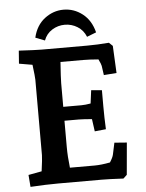

<svg xmlns="http://www.w3.org/2000/svg" viewBox="-60 -951 764 1004"><g transform="rotate(-5 322.0 -449.0)"><path d="M54 -58 124 -71Q133 -136 133 -155V-551Q133 -566 125 -630L55 -642L60 -710Q150 -705 179 -705H419Q470 -705 533 -710L552 -692L559 -549L492 -544L485 -593Q484 -601 471 -628Q423 -632 391 -632H272Q266 -548 266 -521V-397H361Q382 -397 410 -402L419 -471L475 -466V-382Q475 -323 478 -261L419 -255L410 -320Q360 -324 341 -324H266V-185Q266 -137 273 -77H403Q437 -77 484 -86Q500 -111 503 -126L516 -187L581 -182L566 -14L547 4Q471 0 433 0H204Q141 0 59 5ZM311 -824Q275 -824 244.5 -805Q214 -786 201 -751L152 -770Q167 -834 212 -868.5Q257 -903 311 -903Q366 -903 410.5 -868.5Q455 -834 471 -770L422 -751Q408 -786 377.5 -805Q347 -824 311 -824Z"/></g></svg>

Font: Andada Pro ExtraBold
Style: Regular
Weight: 800
Designer: Carolina Giovagnoli
Foundry: Huerta Tipografica
Version: Version 3.005; ttfautohint (v1.8.4)